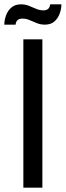

<svg xmlns="http://www.w3.org/2000/svg" viewBox="-38 -868 304 888"><path d="M70 0V-686H158V0ZM-18 -754Q-18 -775 -10 -797Q-2 -819 15 -833.5Q32 -848 59 -848Q79 -848 96 -841Q113 -834 129.5 -827Q146 -820 163 -820Q175 -820 183.5 -826Q192 -832 194 -848H246Q246 -827 238 -805Q230 -783 213.5 -768.5Q197 -754 169 -754Q150 -754 132.5 -761Q115 -768 99 -775Q83 -782 65 -782Q53 -782 44.5 -776Q36 -770 34 -754Z"/></svg>

Font: Archivo Narrow
Style: Regular
Weight: 400
Designer: Hector Gatti
Foundry: Omnibus-Type
Version: Version 3.002